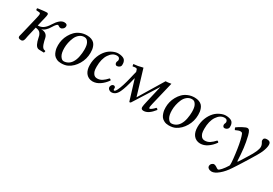

<svg xmlns="http://www.w3.org/2000/svg" viewBox="28 -1263 3297 2317"><g transform="rotate(30 1677.0 -104.0)"><path d="M424.8 -372.1Q417.5 -372.1 404.1 -356.9Q390.6 -341.8 377 -318.8Q328.6 -235.4 273.9 -227.1Q357.9 -227.1 372.1 -157.2Q375.5 -138.7 379.9 -121.1Q384.3 -103.5 391.8 -81.1Q399.4 -58.6 410.6 -44.2Q421.9 -29.8 435.1 -27.8L441.9 -26.9Q452.1 -24.9 452.1 -19L446.8 0L444.8 2L376 0Q359.9 -0.5 346.4 -12Q333 -23.4 324.5 -42Q315.9 -60.5 310.5 -77.6Q305.2 -94.7 301.8 -112.8Q297.4 -136.7 293 -149.4Q288.1 -163.1 278.6 -177.7Q269 -192.4 252 -200Q234.9 -207.5 209.5 -210L177.7 -71.8Q176.3 -64.9 174.1 -52.7Q171.9 -40.5 170.4 -33.4Q168.9 -26.4 165.8 -17.1Q162.6 -7.8 158.7 -2.7Q154.8 2.4 147.9 6.1Q141.1 9.8 131.8 9.8Q88.9 9.8 88.9 -17.1Q88.9 -21.5 90.8 -30Q92.8 -38.6 96.7 -52.2L101.6 -71.8L161.1 -320.8Q169.9 -357.4 169.9 -372.1Q169.9 -390.6 151.9 -392.1L111.8 -395Q101.1 -411.6 110.8 -422.9L144.5 -427.2L179.2 -431.6Q191.4 -433.1 207.5 -434.6Q223.6 -436 234.9 -436Q255.4 -436 255.4 -415Q255.4 -407.2 252.7 -394Q250 -380.9 244.1 -355.5L235.4 -320.3L217.8 -244.1Q263.2 -245.1 295.4 -269Q327.1 -292.5 355 -337.9Q417 -439 477.1 -439Q520 -439 520 -408.2Q520 -385.3 503.7 -370.1Q487.3 -355 471.2 -355Q455.1 -355 445.3 -363.5Q435.5 -372.1 424.8 -372.1Z M630.9 -169.9Q630.9 -98.6 653.6 -62.7Q676.3 -26.9 702.6 -26.9Q732.4 -26.9 760.5 -42Q788.6 -57.1 808.6 -87.9Q832.5 -125 842 -176.3Q851.6 -227.5 851.6 -270Q851.6 -331.5 836.4 -361.8Q825.2 -384.3 811.3 -395Q797.4 -405.8 775.9 -405.8Q738.3 -405.8 709 -382.1Q679.7 -358.4 663.3 -321.3Q647 -284.2 638.9 -245.1Q630.9 -206.1 630.9 -169.9ZM547.9 -162.1Q547.9 -199.2 557.1 -237.1Q566.4 -274.9 586.7 -311.3Q606.9 -347.7 635 -376Q663.1 -404.3 704.3 -421.6Q745.6 -439 793.9 -439Q829.6 -439 855.7 -428.7Q881.8 -418.5 896.7 -402.8Q911.6 -387.2 920.4 -364.5Q929.2 -341.8 931.9 -321.5Q934.6 -301.3 934.6 -276.9Q934.6 -190.4 890.6 -116.5Q846.7 -42.5 779.8 -8.8Q742.7 9.8 687.5 9.8Q651.4 9.8 624.5 -3.4Q597.7 -16.6 583.5 -34.9Q569.3 -53.2 560.8 -78.9Q552.2 -104.5 550 -123.3Q547.9 -142.1 547.9 -162.1Z M1125.5 9.8Q1095.7 9.8 1070.3 -2.9Q1044.9 -16.1 1029.3 -38.1Q999.5 -79.6 999.5 -148.9Q999.5 -214.4 1021.5 -271.2Q1043.5 -328.1 1081.5 -368.7Q1111.3 -400.4 1153.3 -419.7Q1195.3 -439 1227.5 -439Q1258.8 -439 1280.8 -432.4Q1302.7 -425.8 1314 -416.7Q1325.2 -407.7 1331.3 -393.1Q1337.4 -378.4 1338.4 -368.2Q1339.4 -357.9 1339.4 -342.8Q1339.4 -324.2 1323.7 -311Q1308.1 -297.9 1287.6 -297.9Q1275.4 -297.9 1268.1 -307.6Q1260.7 -317.4 1260.7 -330.1Q1260.7 -342.3 1265.6 -351.1Q1270.5 -359.4 1270.5 -370.1Q1270.5 -385.3 1262.5 -394.5Q1254.4 -403.8 1246.1 -406Q1237.8 -408.2 1228.5 -408.2Q1168 -408.2 1124.8 -343.3Q1081.5 -278.3 1081.5 -170.9Q1081.5 -129.4 1087.6 -108.9Q1093.8 -88.4 1106.4 -71.8Q1124.5 -48.8 1156.7 -48.8Q1193.8 -48.8 1224.6 -68.6Q1255.4 -88.4 1288.6 -125.5Q1295.4 -125.5 1302 -120.6Q1308.6 -115.7 1310.5 -108.4Q1272.5 -54.7 1224.6 -22.5Q1176.8 9.8 1125.5 9.8Z M1818.4 -115.2 1870.1 -338.9 1867.2 -336.9 1658.2 -5.9Q1651.4 3.9 1642.1 3.9Q1634.8 3.9 1633.3 -5.9L1549.3 -279.8L1545.4 -266.1Q1512.7 -125 1481.9 -62Q1448.2 9.8 1388.2 9.8Q1368.2 9.8 1352.8 -3.7Q1337.4 -17.1 1337.4 -35.2Q1337.4 -40 1338.4 -42Q1341.3 -57.6 1351.3 -67.9Q1361.3 -78.1 1375 -78.1Q1385.3 -78.1 1392.3 -70.3Q1399.4 -62.5 1399.4 -51.8Q1399.4 -49.3 1397.9 -47.9Q1396.5 -24.9 1408.2 -24.9Q1422.9 -24.9 1439.9 -60.1Q1471.2 -122.1 1503.4 -258.8Q1507.8 -279.8 1516.1 -312.5L1526.4 -353L1517.1 -382.8Q1514.6 -392.1 1503.2 -393.8Q1491.7 -395.5 1477.1 -393.1L1460 -390.1Q1453.1 -388.7 1453.1 -395L1449.2 -418.9Q1505.9 -422.4 1577.1 -441.9L1683.1 -89.8L1890.1 -433.1Q1917 -433.1 1966.3 -441.9L1890.1 -124Q1879.4 -76.7 1879.4 -66.9Q1879.4 -49.8 1889.2 -49.8Q1897 -49.8 1916.3 -64.2Q1935.5 -78.6 1954.1 -100.1Q1971.2 -100.1 1977.1 -83Q1904.8 9.8 1838.4 9.8Q1817.4 9.8 1809.3 1.2Q1801.3 -7.3 1801.3 -22.9Q1801.3 -41.5 1818.4 -115.2Z M2130.9 -169.9Q2130.9 -98.6 2153.6 -62.7Q2176.3 -26.9 2202.6 -26.9Q2232.4 -26.9 2260.5 -42Q2288.6 -57.1 2308.6 -87.9Q2332.5 -125 2342 -176.3Q2351.6 -227.5 2351.6 -270Q2351.6 -331.5 2336.4 -361.8Q2325.2 -384.3 2311.3 -395Q2297.4 -405.8 2275.9 -405.8Q2238.3 -405.8 2209 -382.1Q2179.7 -358.4 2163.3 -321.3Q2147 -284.2 2138.9 -245.1Q2130.9 -206.1 2130.9 -169.9ZM2047.9 -162.1Q2047.9 -199.2 2057.1 -237.1Q2066.4 -274.9 2086.7 -311.3Q2106.9 -347.7 2135 -376Q2163.1 -404.3 2204.3 -421.6Q2245.6 -439 2293.9 -439Q2329.6 -439 2355.7 -428.7Q2381.8 -418.5 2396.7 -402.8Q2411.6 -387.2 2420.4 -364.5Q2429.2 -341.8 2431.9 -321.5Q2434.6 -301.3 2434.6 -276.9Q2434.6 -190.4 2390.6 -116.5Q2346.7 -42.5 2279.8 -8.8Q2242.7 9.8 2187.5 9.8Q2151.4 9.8 2124.5 -3.4Q2097.7 -16.6 2083.5 -34.9Q2069.3 -53.2 2060.8 -78.9Q2052.2 -104.5 2050 -123.3Q2047.9 -142.1 2047.9 -162.1Z M2625.5 9.8Q2595.7 9.8 2570.3 -2.9Q2544.9 -16.1 2529.3 -38.1Q2499.5 -79.6 2499.5 -148.9Q2499.5 -214.4 2521.5 -271.2Q2543.5 -328.1 2581.5 -368.7Q2611.3 -400.4 2653.3 -419.7Q2695.3 -439 2727.5 -439Q2758.8 -439 2780.8 -432.4Q2802.7 -425.8 2814 -416.7Q2825.2 -407.7 2831.3 -393.1Q2837.4 -378.4 2838.4 -368.2Q2839.4 -357.9 2839.4 -342.8Q2839.4 -324.2 2823.7 -311Q2808.1 -297.9 2787.6 -297.9Q2775.4 -297.9 2768.1 -307.6Q2760.7 -317.4 2760.7 -330.1Q2760.7 -342.3 2765.6 -351.1Q2770.5 -359.4 2770.5 -370.1Q2770.5 -385.3 2762.5 -394.5Q2754.4 -403.8 2746.1 -406Q2737.8 -408.2 2728.5 -408.2Q2668 -408.2 2624.8 -343.3Q2581.5 -278.3 2581.5 -170.9Q2581.5 -129.4 2587.6 -108.9Q2593.8 -88.4 2606.4 -71.8Q2624.5 -48.8 2656.7 -48.8Q2693.8 -48.8 2724.6 -68.6Q2755.4 -88.4 2788.6 -125.5Q2795.4 -125.5 2802 -120.6Q2808.6 -115.7 2810.5 -108.4Q2772.5 -54.7 2724.6 -22.5Q2676.8 9.8 2625.5 9.8Z M3157.7 0 3112.3 69.8Q3064.5 143.6 3009.8 188.5Q2955.1 233.9 2915 233.9Q2904.3 233.9 2891.4 230.7Q2878.4 227.5 2866.2 217.3Q2854 207 2854 191.9Q2854 169.9 2868.7 155.5Q2883.3 141.1 2900.4 141.1Q2906.2 141.1 2918.2 145.8Q2930.2 150.4 2935.1 154.8Q2941.4 160.2 2952.6 166.5Q2963.9 172.9 2970.2 172.9Q2981.4 172.9 3009.8 141.4Q3038.1 109.9 3067.4 62Q3076.2 42.5 3058.1 -95.7Q3041 -231.9 3018.1 -309.1Q3008.8 -339.8 3002.4 -351.1Q2995.6 -362.3 2974.6 -362.3Q2954.1 -362.3 2909.2 -340.8Q2898.9 -351.1 2896 -371.6Q2925.3 -393.1 2968.5 -416Q3011.7 -439 3028.3 -439Q3046.9 -439 3058.1 -422.4Q3069.3 -405.8 3080.1 -365.2Q3100.6 -280.3 3109.4 -206.1Q3118.2 -131.8 3123 -30.3L3129.9 -27.3Q3141.6 -43.9 3160.6 -74.2L3192.9 -126.5L3206.5 -148.4Q3282.2 -266.6 3282.2 -321.3Q3282.2 -349.6 3261.2 -381.3Q3255.9 -389.2 3255.9 -401.9Q3255.9 -439 3302.2 -439Q3354.5 -439 3354.5 -391.6Q3354.5 -348.6 3327.6 -285.2Q3317.9 -262.2 3291.5 -216.8L3239.7 -130.9L3188 -47.9Q3161.1 -5.9 3157.7 0Z"/></g></svg>

Font: Linux Libertine G
Style: Italic
Weight: 400
Italic angle: -12°
Designer: Philipp H. Poll
Foundry: Philipp H. Poll
Version: Version 5.1.3